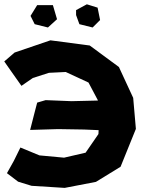

<svg xmlns="http://www.w3.org/2000/svg" viewBox="-25 -868 670 906"><path d="M-4.9 -578.1 29.3 -529.3 76.2 -462.9 129.9 -500 206.1 -524.4 285.2 -528.3 392.6 -478.5 437.5 -393.6 312.5 -390.6 190.4 -395.5 150.4 -383.8 136.7 -331.1 117.2 -254.9 249 -258.8 372.1 -256.8 440.4 -253.9 439.5 -235.4 378.9 -147.5 277.3 -124 161.1 -134.8 71.3 -171.9 40 -108.4 7.8 -50.8 60.5 -10.7 124 8.8 280.3 18.6 427.7 -9.8 543.9 -81.1 616.2 -259.8 603.5 -406.2 536.1 -551.8 398.4 -653.3 212.9 -677.7 43.9 -620.1ZM119.1 -793 138.7 -753.9 201.2 -738.3 244.1 -777.3 224.6 -843.8H150.4ZM334 -796.9 349.6 -753.9 412.1 -738.3 447.3 -773.4 435.5 -832 384.8 -847.7 334 -820.3Z"/></svg>

Font: MaokenAssortedSans-Lite
Style: Lite
Weight: 400
Version: Version 1.400